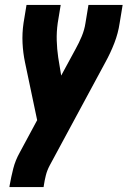

<svg xmlns="http://www.w3.org/2000/svg" viewBox="-20 -550 540 775"><path d="M18 205 19 198Q25 164 33.5 130.5Q42 97 60 65L130 -65L81 -298Q73 -336 71 -376Q69 -416 75 -457L87 -530H225L213 -457Q208 -421 209 -386.5Q210 -352 215 -318L227 -245L285 -352Q299 -377 310 -403.5Q321 -430 325 -457L337 -530H475L463 -457Q457 -416 441.5 -376Q426 -336 405 -298L180 119Q170 138 165 158Q160 178 157 198L156 205Z"/></svg>

Font: Iosevka Curly Heavy Oblique
Style: Regular
Weight: 900
Italic angle: -9°
Monospace: yes
Designer: Belleve Invis
Foundry: Belleve Invis
Version: Version 11.1.0; ttfautohint (v1.8.3)